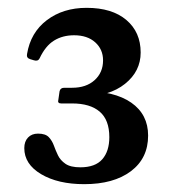

<svg xmlns="http://www.w3.org/2000/svg" viewBox="-20 -916 453 490"><path d="M195 -446Q128 -446 85 -471.5Q42 -497 42 -538Q42 -555 51.5 -565Q61 -575 77 -575Q96 -575 104.5 -566Q113 -557 117.5 -544.5Q122 -532 128 -519.5Q134 -507 147 -498Q160 -489 185 -489Q223 -489 241 -509.5Q259 -530 259 -566Q259 -610 234.5 -631Q210 -652 164 -652H136Q126 -652 129 -662L132 -683Q134 -692 144 -692H164Q200 -692 221.5 -711.5Q243 -731 243 -762Q243 -790 223 -808Q203 -826 169 -826Q140 -826 118 -812.5Q96 -799 81 -767Q77 -759 67 -762L57 -765Q47 -768 49 -778Q58 -833 99.5 -864.5Q141 -896 201 -896Q266 -896 302.5 -865Q339 -834 339 -782Q339 -734 299 -702Q259 -670 192 -670V-684Q272 -684 315 -654Q358 -624 358 -570Q358 -512 314 -479Q270 -446 195 -446Z"/></svg>

Font: Hahmlet Medium
Style: Regular
Weight: 500
Version: Version 1.002